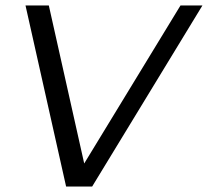

<svg xmlns="http://www.w3.org/2000/svg" viewBox="-20 -680 758 700"><path d="M73 -660H158L287 -84L638 -660H718L316 0H221Z"/></svg>

Font: Quattrocento Sans
Style: Italic
Weight: 400
Designer: Pablo Impallari
Foundry: Pablo Impallari, Igino Marini, Brenda Gallo
Version: Version 2.000